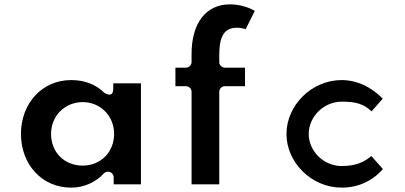

<svg xmlns="http://www.w3.org/2000/svg" viewBox="-20 -870 1855 880"><path d="M76 -256C76 -117.7 171.2 -10 306 -10C368.5 -10 422 -37.8 455.5 -74.8C459.7 -79.5 466.9 -83 474 -83H476C486.7 -83 501 -73.1 501 -58V-25H626V-488H499V-464C499 -414.5 456.5 -446.1 456.5 -446.1C419.5 -482.3 369.4 -503 306 -503C171.3 -503 76 -394.4 76 -256ZM214 -256C214 -340.7 278.8 -402 359 -402C438.4 -402 503 -340.6 503 -256C503 -172.8 441.4 -111 359 -111C273.7 -111 214 -173.1 214 -256Z M858 -585C858 -574.3 848.1 -560 833 -560H784V-475H833C843.7 -475 858 -465.1 858 -450V-25H985V-450C985 -460.7 994.9 -475 1010 -475H1103V-560H1010C999.3 -560 985 -569.9 985 -585V-617C985 -685.9 997.8 -743 1065 -743C1081.1 -743 1094.4 -739.9 1106.1 -736.2L1147.8 -820.3C1127.8 -831.8 1087 -850 1034 -850C923.9 -850 858 -764.6 858 -622Z M1734.1 -417.5C1705.4 -448.3 1638.2 -503 1546 -503C1407.7 -503 1293 -386.7 1293 -256C1293 -125.4 1407.6 -10 1546 -10C1644.8 -10 1707.4 -62.2 1735 -95.3L1681.8 -155C1653.3 -130.8 1617.2 -109 1546 -109C1464.5 -109 1395 -176.3 1395 -256C1395 -335.5 1464.2 -404 1546 -404C1611.1 -404 1645.9 -394.3 1683 -359.6Z"/></svg>

Font: Hussar Ekologiczny
Style: Regular
Weight: 400
Foundry: Cannot Into Space Fonts
Version: Version 0.97